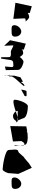

<svg xmlns="http://www.w3.org/2000/svg" viewBox="1398 -2096 587 3423"><g transform="rotate(90 1691.5 -384.5)"><path d="M29 -366 316 -329 308 -510C308 -530 305 -546 329 -546C354 -546 350 -556 368 -543C348 -567 310 -611 284 -611C256 -611 210 -595 210 -577V-622L92 -658Z M429 -348C429 -287 483 -298 535 -298C587 -298 633 -298 633 -360C633 -422 593 -470 541 -470C489 -470 429 -409 429 -348Z M697 -270 796 -166 789 -326C798 -340 872 -284 902 -284C922 -284 999 -296 999 -254L1000 -111L1025 -112L1048 -265C1052 -301 1062 -326 1100 -326C1120 -326 1176 -344 1176 -302L1166 -179L1230 -194L1226 -416C1226 -471 1111 -510 1081 -510C1054 -510 1008 -464 996 -442C982 -468 954 -504 932 -504C900 -504 868 -496 862 -478L864 -516L758 -551Z M1302 -261C1356 -261 1342 -232 1342 -290C1342 -356 1556 -526 1506 -526C1480 -526 1453 -481 1442 -461L1437 -500L1358 -456L1329 -345V-167L1334 -182L1316 -269C1328 -257 1274 -261 1302 -261Z M1577 -472C1577 -462 1674 -526 1684 -526C1694 -526 1695 -550 1695 -560C1695 -570 1614 -563 1604 -563C1594 -563 1577 -482 1577 -472Z M1758 -353C1758 -423 1819 -588 1873 -588C1930 -588 2084 -572 2089 -502L2129 -406L1957 -407C1960 -357 2013 -323 2047 -323C2109 -323 2132 -369 2137 -381L2163 -380C2158 -350 2176 -414 2104 -414C2060 -414 1758 -278 1758 -353Z M2228 -274 2502 -322 2495 -472C2504 -486 2520 -526 2550 -526C2570 -526 2573 -522 2573 -480L2571 -351L2583 -353L2563 -528C2563 -583 2455 -585 2425 -585C2393 -585 2330 -584 2324 -566L2318 -576L2233 -560Z M2654 -246C2654 -180 2947 -138 2997 -138C3023 -138 3037 -170 3048 -190C3054 -205 3060 -221 3066 -236L3080 -418L2972 -658L2897 -611L2795 -524C2783 -536 2707 -416 2679 -416C2625 -416 2654 -304 2654 -246Z M3144 -348C3144 -287 3198 -298 3250 -298C3302 -298 3348 -298 3348 -360C3348 -422 3308 -470 3256 -470C3204 -470 3144 -409 3144 -348Z"/></g></svg>

Font: Interstorm
Style: Regular
Weight: 400
Version: Version 0.7